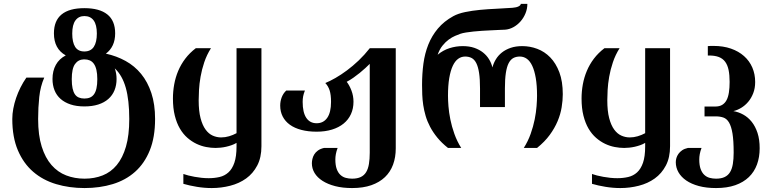

<svg xmlns="http://www.w3.org/2000/svg" viewBox="-20 -769 4013 998"><path d="M252.9 -358.4Q252.9 -400.4 270.3 -431.9Q287.6 -463.4 321.8 -481Q260.3 -515.1 260.3 -595.7Q260.3 -661.1 300 -693.8Q339.8 -726.6 418.5 -726.6Q497.1 -726.6 537.8 -694.1Q578.6 -661.6 578.6 -595.7Q578.6 -560.5 566.2 -533.9Q553.7 -507.3 530.3 -490.2Q585.9 -478 632.8 -452.1Q679.7 -426.3 713.6 -384.8Q747.6 -343.3 766.8 -285.2Q786.1 -227.1 786.1 -150.4Q786.1 -55.2 758.5 12.7Q731 80.6 682.1 124Q633.3 167.5 565.9 188Q498.5 208.5 419.4 208.5Q340.3 208.5 271.7 188Q203.1 167.5 152.6 124Q102.1 80.6 73 12.5Q43.9 -55.7 43.9 -150.4Q43.9 -176.8 49.1 -204.3Q54.2 -231.9 63.7 -259.8Q73.2 -287.6 86.7 -314.5Q100.1 -341.3 117.2 -365.7H210Q189.9 -319.8 184.1 -264.9Q178.2 -210 178.2 -150.4Q178.2 -65.9 196.8 -7.1Q215.3 51.8 247.8 88.9Q280.3 126 324.2 142.8Q368.2 159.7 419.4 159.7Q470.7 159.7 513.4 142.8Q556.2 126 586.9 88.9Q617.7 51.8 634.8 -7.1Q651.9 -65.9 651.9 -150.4Q651.9 -248.5 633.8 -312.7Q615.7 -377 576.7 -413.6Q581.1 -400.9 583.5 -387.2Q585.9 -373.5 585.9 -358.4Q585.9 -326.2 575.2 -299.8Q564.5 -273.4 543.2 -254.6Q522 -235.8 490.7 -225.8Q459.5 -215.8 418.5 -215.8Q377.4 -215.8 346.7 -226.1Q315.9 -236.3 294.9 -254.9Q273.9 -273.4 263.4 -299.8Q252.9 -326.2 252.9 -358.4ZM353 -357.4Q353 -329.1 357.2 -309.8Q361.3 -290.5 369.4 -278.8Q377.4 -267.1 389.9 -262Q402.3 -256.8 418.5 -256.8Q435.1 -256.8 447.5 -262Q460 -267.1 468.5 -278.8Q477.1 -290.5 481.4 -309.8Q485.8 -329.1 485.8 -357.4Q485.8 -385.7 481.2 -405.5Q476.6 -425.3 467.8 -437.5Q459 -449.7 446.5 -455.1Q434.1 -460.4 418.5 -460.4H415.5Q386.7 -459.5 369.9 -436Q353 -412.6 353 -357.4ZM355.5 -594.7Q355.5 -549.3 370.6 -525.4Q385.7 -501.5 418.5 -501.5Q451.7 -501.5 467.5 -525.4Q483.4 -549.3 483.4 -594.7Q483.4 -640.1 466.8 -662.8Q450.2 -685.5 418.5 -685.5Q388.7 -685.5 372.1 -662.8Q355.5 -640.1 355.5 -594.7Z M1209.5 -76.7V-518.6H1338.9V-8.8Q1338.9 49.8 1317.1 91.3Q1295.4 132.8 1259.3 158.7Q1223.1 184.6 1176.5 196.5Q1129.9 208.5 1080.6 208.5Q1042 208.5 1003.4 202.1Q964.8 195.8 933.1 186.5V135.3Q943.8 139.2 959 143.1Q974.1 147 991.7 150.1Q1009.3 153.3 1028.1 155.3Q1046.9 157.2 1064.9 157.2Q1094.7 157.2 1121.1 151.1Q1147.5 145 1167.2 127.2Q1187 109.4 1198.2 76.9Q1209.5 44.4 1209.5 -8.3V-26.4Q1197.3 -19 1183.3 -14.2Q1169.4 -9.3 1155 -6.1Q1140.6 -2.9 1126.5 -1.5Q1112.3 0 1100.6 0Q1076.7 0 1051.3 -4.9Q1025.9 -9.8 1001.2 -21.5Q976.6 -33.2 954.3 -52.5Q932.1 -71.8 915.3 -100.3Q898.4 -128.9 888.7 -167.7Q878.9 -206.5 878.9 -256.8Q878.9 -293.9 885.5 -330.3Q892.1 -366.7 906.2 -400.4Q920.4 -434.1 943.1 -464.1Q965.8 -494.1 998 -518.6H1076.7Q1054.7 -483.9 1041.7 -445.3Q1028.8 -406.7 1022.5 -370.1Q1016.1 -333.5 1014.4 -301.5Q1012.7 -269.5 1012.7 -247.6Q1012.7 -191.9 1022.5 -154.8Q1032.2 -117.7 1048.6 -95.5Q1064.9 -73.2 1085.9 -64Q1106.9 -54.7 1129.4 -54.7Q1150.4 -54.7 1170.9 -60.8Q1191.4 -66.9 1209.5 -76.7Z M2037.1 2.4Q2037.1 48.3 2023.2 86.4Q2009.3 124.5 1981 151.6Q1952.6 178.7 1910.2 193.6Q1867.7 208.5 1810.1 208.5Q1760.7 208.5 1722.2 198.5Q1683.6 188.5 1656.5 171.1Q1629.4 153.8 1615.2 130.4Q1601.1 106.9 1601.1 79.6Q1601.1 69.3 1603.8 57.4Q1606.4 45.4 1613.3 33.9Q1620.1 22.5 1632.6 13.4Q1645 4.4 1664.1 0H1734.9Q1728.5 17.1 1725.8 31.7Q1723.1 46.4 1723.1 59.6Q1723.1 89.8 1730.2 109.4Q1737.3 128.9 1749.5 140.1Q1761.7 151.4 1777.3 155.5Q1793 159.7 1810.1 159.7Q1837.4 159.7 1855.2 151.1Q1873 142.6 1883.3 125.5Q1893.6 108.4 1897.7 83Q1901.9 57.6 1901.9 24.4V-437Q1892.6 -427.7 1879.2 -415.3Q1865.7 -402.8 1850.1 -390.1Q1834.5 -377.4 1817.1 -365.2Q1799.8 -353 1782.2 -343.8Q1796.4 -325.7 1806.9 -298.1Q1817.4 -270.5 1817.4 -240.2Q1817.4 -204.6 1804.2 -175.8Q1791 -147 1766.1 -126.7Q1741.2 -106.4 1705.8 -95.5Q1670.4 -84.5 1626 -84.5Q1581.5 -84.5 1546.4 -93.8Q1511.2 -103 1486.8 -120.6Q1462.4 -138.2 1449.5 -163.3Q1436.5 -188.5 1436.5 -220.2Q1436.5 -242.7 1444.3 -263.2Q1452.1 -283.7 1467.8 -298.3H1564.9Q1558.1 -281.2 1555.7 -268.1Q1553.2 -254.9 1553.2 -239.3Q1553.2 -184.6 1572 -156.5Q1590.8 -128.4 1626 -128.4Q1661.1 -128.4 1680.9 -156.5Q1700.7 -184.6 1700.7 -239.3Q1700.7 -276.4 1693.4 -299.1Q1686 -321.8 1670.9 -337.4Q1694.8 -347.2 1723.9 -363.8Q1752.9 -380.4 1783.4 -403.1Q1814 -425.8 1844.5 -454.8Q1875 -483.9 1902.3 -518.6H2037.1Z M2539.6 -418.5Q2545.4 -440.9 2557.6 -460.9Q2569.8 -481 2588.9 -496.1Q2607.9 -511.2 2634.3 -520.3Q2660.6 -529.3 2694.8 -529.3Q2734.9 -529.3 2772.7 -515.1Q2810.5 -501 2840.1 -470.7Q2869.6 -440.4 2887.5 -393.1Q2905.3 -345.7 2905.3 -279.3Q2905.3 -247.1 2899.4 -211.2Q2893.6 -175.3 2878.4 -139.2Q2863.3 -103 2837.4 -67.6Q2811.5 -32.2 2771.5 0H2702.6Q2724.6 -34.7 2738.3 -73.2Q2752 -111.8 2759.3 -148.4Q2766.6 -185.1 2769 -217Q2771.5 -249 2771.5 -271Q2771.5 -324.7 2764.9 -363.3Q2758.3 -401.9 2746.6 -426.8Q2734.9 -451.7 2718.5 -463.4Q2702.1 -475.1 2682.1 -475.1Q2662.6 -475.1 2648.2 -467.3Q2633.8 -459.5 2624 -440.7Q2614.3 -421.9 2609.4 -389.9Q2604.5 -357.9 2604.5 -309.6V-212.4H2475.1V-309.6Q2475.1 -357.9 2470.2 -389.9Q2465.3 -421.9 2455.8 -440.7Q2446.3 -459.5 2431.9 -467.3Q2417.5 -475.1 2397.9 -475.1Q2377.9 -475.1 2361.6 -463.4Q2345.2 -451.7 2333.5 -426.8Q2321.8 -401.9 2315.2 -363.3Q2308.6 -324.7 2308.6 -271Q2308.6 -249 2311 -217Q2313.5 -185.1 2320.8 -148.4Q2328.1 -111.8 2341.8 -73.2Q2355.5 -34.7 2377.4 0H2308.6Q2275.9 -25.9 2253.2 -53.7Q2230.5 -81.5 2215.6 -109.9Q2200.7 -138.2 2192.4 -166.7Q2184.1 -195.3 2179.9 -223.1Q2175.8 -251 2174.8 -277.3Q2173.8 -303.7 2173.8 -327.6Q2173.8 -385.3 2180.9 -438.2Q2188 -491.2 2206.3 -537.1Q2224.6 -583 2256.1 -620.6Q2287.6 -658.2 2336.4 -685.1Q2361.3 -698.7 2397.9 -706.3Q2434.6 -713.9 2476.1 -717.8Q2517.6 -721.7 2561.3 -723.6Q2605 -725.6 2644 -728.5Q2664.1 -730 2675.5 -735.8Q2687 -741.7 2687 -749H2721.2Q2721.2 -723.1 2711.4 -699.5Q2701.7 -675.8 2685.5 -657.5Q2669.4 -639.2 2648.4 -627.7Q2627.4 -616.2 2605 -614.7Q2591.3 -614.3 2572 -613.3Q2552.7 -612.3 2530.8 -611.3Q2508.8 -610.4 2485.8 -608.9Q2462.9 -607.4 2441.7 -605.2Q2420.4 -603 2402.3 -600.1Q2384.3 -597.2 2373 -593.3Q2361.8 -589.4 2345.7 -582.5Q2329.6 -575.7 2312.7 -563.5Q2295.9 -551.3 2280.3 -532Q2264.6 -512.7 2254.9 -484.4Q2282.7 -507.8 2316.4 -518.6Q2350.1 -529.3 2385.3 -529.3Q2419.4 -529.3 2445.6 -520.3Q2471.7 -511.2 2490.7 -496.1Q2509.8 -481 2522 -460.9Q2534.2 -440.9 2539.6 -418.5Z M3333.5 -76.7V-518.6H3462.9V-8.8Q3462.9 49.8 3441.2 91.3Q3419.4 132.8 3383.3 158.7Q3347.2 184.6 3300.5 196.5Q3253.9 208.5 3204.6 208.5Q3166 208.5 3127.4 202.1Q3088.9 195.8 3057.1 186.5V135.3Q3067.9 139.2 3083 143.1Q3098.1 147 3115.7 150.1Q3133.3 153.3 3152.1 155.3Q3170.9 157.2 3189 157.2Q3218.8 157.2 3245.1 151.1Q3271.5 145 3291.3 127.2Q3311 109.4 3322.3 76.9Q3333.5 44.4 3333.5 -8.3V-26.4Q3321.3 -19 3307.4 -14.2Q3293.5 -9.3 3279.1 -6.1Q3264.6 -2.9 3250.5 -1.5Q3236.3 0 3224.6 0Q3200.7 0 3175.3 -4.9Q3149.9 -9.8 3125.2 -21.5Q3100.6 -33.2 3078.4 -52.5Q3056.2 -71.8 3039.3 -100.3Q3022.5 -128.9 3012.7 -167.7Q3002.9 -206.5 3002.9 -256.8Q3002.9 -293.9 3009.5 -330.3Q3016.1 -366.7 3030.3 -400.4Q3044.4 -434.1 3067.1 -464.1Q3089.8 -494.1 3122.1 -518.6H3200.7Q3178.7 -483.9 3165.8 -445.3Q3152.8 -406.7 3146.5 -370.1Q3140.1 -333.5 3138.4 -301.5Q3136.7 -269.5 3136.7 -247.6Q3136.7 -191.9 3146.5 -154.8Q3156.2 -117.7 3172.6 -95.5Q3189 -73.2 3210 -64Q3231 -54.7 3253.4 -54.7Q3274.4 -54.7 3294.9 -60.8Q3315.4 -66.9 3333.5 -76.7Z M3642.1 -215.3H3698.7Q3719.7 -215.3 3733.9 -223.9Q3748 -232.4 3756.6 -248.5Q3765.1 -264.6 3768.8 -288.6Q3772.5 -312.5 3772.5 -343.3Q3772.5 -379.4 3767.1 -405.3Q3761.7 -431.2 3749.3 -448Q3736.8 -464.8 3716.3 -472.7Q3695.8 -480.5 3666 -480.5H3659.2V-529.3Q3667 -530.3 3674.3 -530.3Q3681.6 -530.3 3689 -530.3Q3739.3 -530.3 3779.3 -516.4Q3819.3 -502.4 3847.4 -477.5Q3875.5 -452.6 3890.4 -418.2Q3905.3 -383.8 3905.3 -342.8Q3905.3 -310.5 3895.3 -284.7Q3885.3 -258.8 3869.1 -239.7Q3853 -220.7 3832.8 -208.5Q3812.5 -196.3 3792 -191.4Q3818.8 -187 3843.5 -173.3Q3868.2 -159.7 3887.2 -136Q3906.2 -112.3 3917.5 -78.1Q3928.7 -43.9 3928.7 1.5Q3928.7 47.9 3914.8 85.9Q3900.9 124 3872.6 151.4Q3844.2 178.7 3801.8 193.6Q3759.3 208.5 3701.7 208.5Q3651.4 208.5 3612.5 198Q3573.7 187.5 3547.1 169.2Q3520.5 150.9 3506.6 126.5Q3492.7 102.1 3492.7 74.2Q3492.7 64 3495.8 52.7Q3499 41.5 3506.3 31Q3513.7 20.5 3525.6 12.2Q3537.6 3.9 3555.7 0H3626.5Q3620.1 17.1 3617.4 31.7Q3614.7 46.4 3614.7 59.6Q3614.7 89.8 3621.8 109.4Q3628.9 128.9 3641.1 140.1Q3653.3 151.4 3668.9 155.5Q3684.6 159.7 3701.7 159.7Q3729 159.7 3746.8 151.1Q3764.6 142.6 3774.9 125.5Q3785.2 108.4 3789.3 83Q3793.5 57.6 3793.5 24.4Q3793.5 -38.1 3787.4 -75.2Q3781.2 -112.3 3769.5 -132.1Q3757.8 -151.9 3740.2 -158Q3722.7 -164.1 3700.2 -164.1H3642.1Z"/></svg>

Font: Arian AMU Serif
Style: Bold
Weight: 700
Designer: Ruben Hakobyan (Tarumian)
Foundry: Ruben Hakobyan (Tarumian)
Version: Version 1.002